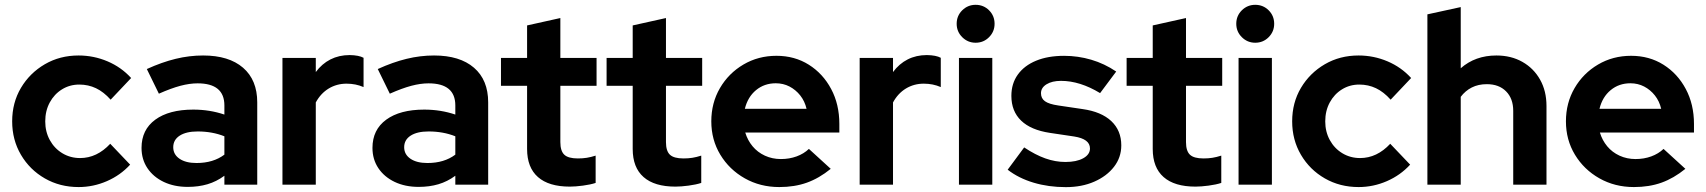

<svg xmlns="http://www.w3.org/2000/svg" viewBox="-20 -759 7011 789"><path d="M302.9 9.7Q226.1 9.7 164.2 -25.9Q102.3 -61.4 66.1 -122.9Q30 -184.4 30 -260.3Q30 -336.9 66.1 -397.9Q102.3 -458.9 164.2 -495Q226.1 -531 302.9 -531Q365 -531 421.7 -507Q478.5 -482.9 518.9 -438.4L434.7 -349.4Q406.1 -381.4 374.4 -396.5Q342.7 -411.5 306 -411.5Q266.5 -411.5 234.6 -391.7Q202.8 -372 184.4 -337.8Q165.9 -303.6 165.9 -260.3Q165.9 -217.7 184.7 -183.4Q203.5 -149.1 236.2 -129.3Q268.9 -109.5 309.2 -109.5Q378.3 -109.5 433 -168.2L514.8 -82.4Q474.8 -38.7 419 -14.5Q363.3 9.7 302.9 9.7Z M751.6 9Q695.9 9 652.9 -11.4Q610 -31.9 585.8 -68Q561.6 -104.2 561.6 -151.3Q561.6 -225.9 618.1 -267.2Q674.6 -308.6 774.4 -308.6Q841.8 -308.6 902.1 -288.2V-325.6Q902.1 -416.5 792 -416.5Q759.3 -416.5 721.1 -406.4Q682.9 -396.2 632.9 -374L583.4 -475.3Q645.3 -503.5 701.6 -517.2Q758 -531 814.8 -531Q920.5 -531 978.8 -480.7Q1037.1 -430.3 1037.1 -338.4V0H902.1V-36.8Q869.6 -12.8 832.6 -1.9Q795.7 9 751.6 9ZM691.9 -154Q691.9 -124.2 717.8 -106.6Q743.6 -89.1 787.5 -89.1Q856.3 -89.1 902.1 -123.5V-198.9Q852.4 -218.8 792.2 -218.8Q745.1 -218.8 718.5 -201.6Q691.9 -184.4 691.9 -154Z M1140.7 0V-521H1277.7V-462.9Q1302.8 -496.9 1337.9 -514.8Q1373.1 -532.7 1416.9 -532.7Q1455.1 -532 1474 -521.5V-401.2Q1441.9 -415.2 1404.1 -415.2Q1363.8 -415.2 1330.7 -395.2Q1297.7 -375.1 1277.7 -338V0Z M1700.6 9Q1644.9 9 1601.9 -11.4Q1559 -31.9 1534.8 -68Q1510.6 -104.2 1510.6 -151.3Q1510.6 -225.9 1567.1 -267.2Q1623.6 -308.6 1723.4 -308.6Q1790.8 -308.6 1851.1 -288.2V-325.6Q1851.1 -416.5 1741 -416.5Q1708.3 -416.5 1670.1 -406.4Q1631.9 -396.2 1581.9 -374L1532.4 -475.3Q1594.3 -503.5 1650.6 -517.2Q1707 -531 1763.8 -531Q1869.5 -531 1927.8 -480.7Q1986.1 -430.3 1986.1 -338.4V0H1851.1V-36.8Q1818.6 -12.8 1781.6 -1.9Q1744.7 9 1700.6 9ZM1640.9 -154Q1640.9 -124.2 1666.8 -106.6Q1692.6 -89.1 1736.5 -89.1Q1805.3 -89.1 1851.1 -123.5V-198.9Q1801.4 -218.8 1741.2 -218.8Q1694.1 -218.8 1667.5 -201.6Q1640.9 -184.4 1640.9 -154Z M2321.8 7.9Q2235.3 7.9 2190.7 -31.4Q2146 -70.6 2146 -146.8V-406.5H2038.7V-521H2146V-654.5L2282.7 -684.9V-521H2431.5V-406.5H2282.7V-175.1Q2282.7 -138.6 2298.9 -123.3Q2315.1 -107.9 2354.7 -107.9Q2374.9 -107.9 2391.4 -110.6Q2407.9 -113.2 2427.7 -119.5V-7.3Q2406.5 -0.3 2375.5 3.8Q2344.5 7.9 2321.8 7.9Z M2755.8 7.9Q2669.3 7.9 2624.7 -31.4Q2580 -70.6 2580 -146.8V-406.5H2472.7V-521H2580V-654.5L2716.7 -684.9V-521H2865.5V-406.5H2716.7V-175.1Q2716.7 -138.6 2732.9 -123.3Q2749.1 -107.9 2788.7 -107.9Q2808.9 -107.9 2825.4 -110.6Q2841.9 -113.2 2861.7 -119.5V-7.3Q2840.5 -0.3 2809.5 3.8Q2778.5 7.9 2755.8 7.9Z M3182.4 9.7Q3104 9.7 3040.5 -26.2Q2977 -62.1 2940 -123.3Q2903 -184.4 2903 -260.3Q2903 -335.9 2938.5 -396.9Q2974 -457.9 3035 -493.8Q3096 -529.7 3170.7 -529.7Q3245.6 -529.7 3303.7 -493.1Q3361.9 -456.5 3395.5 -393.3Q3429.2 -330.2 3429.2 -249.6V-214.4H3042.5Q3052.1 -182.6 3072.6 -157.9Q3093.1 -133.2 3123.3 -119.3Q3153.6 -105.4 3189 -105.4Q3223.7 -105.4 3253.6 -116.3Q3283.4 -127.2 3304.1 -147.1L3393.8 -65.2Q3346 -26.3 3295.5 -8.3Q3245 9.7 3182.4 9.7ZM3040.9 -312H3294.4Q3287 -343.4 3268.5 -366.8Q3250 -390.1 3224.3 -403.5Q3198.6 -416.8 3168 -416.8Q3120.9 -416.8 3086.8 -388.6Q3052.7 -360.3 3040.9 -312Z M3512.7 0V-521H3649.7V-462.9Q3674.8 -496.9 3709.9 -514.8Q3745.1 -532.7 3788.9 -532.7Q3827.1 -532 3846 -521.5V-401.2Q3813.9 -415.2 3776.1 -415.2Q3735.8 -415.2 3702.7 -395.2Q3669.7 -375.1 3649.7 -338V0Z M3920.7 0V-521H4057.7V0ZM3989.2 -583.4Q3957 -583.4 3934.1 -606.3Q3911.3 -629.1 3911.3 -661.3Q3911.3 -694 3934.1 -716.6Q3957 -739.2 3989.2 -739.2Q4021.9 -739.2 4044.5 -716.6Q4067.1 -694 4067.1 -661.3Q4067.1 -629.1 4044.5 -606.3Q4021.9 -583.4 3989.2 -583.4Z M4359.8 10Q4288.5 10 4227.2 -8.4Q4165.9 -26.7 4120.9 -61.6L4188.7 -153.2Q4234.5 -122.6 4275.8 -108Q4317 -93.4 4358.2 -93.4Q4403.9 -93.4 4431.5 -108.7Q4459.1 -124 4459.1 -149Q4459.1 -188 4394 -198.1L4294.2 -213Q4216.3 -224.7 4176.2 -263.3Q4136.1 -302 4136.1 -365Q4136.1 -415.6 4162.6 -452.5Q4189.1 -489.5 4237.7 -509.5Q4286.3 -529.6 4352.8 -529.6Q4409.9 -529.6 4464.3 -513.6Q4518.8 -497.6 4566.9 -465L4500.7 -376.4Q4417.7 -426.7 4340.2 -426.7Q4303.2 -426.7 4280.5 -412.6Q4257.8 -398.6 4257.8 -375.9Q4257.8 -354.7 4274.1 -343Q4290.3 -331.2 4328.6 -325.6L4428.5 -310.8Q4505.6 -300 4546.7 -261.4Q4587.8 -222.7 4587.8 -161.6Q4587.8 -112.2 4557.9 -73.6Q4528.1 -35 4476.8 -12.5Q4425.6 10 4359.8 10Z M4892.8 7.9Q4806.3 7.9 4761.7 -31.4Q4717 -70.6 4717 -146.8V-406.5H4609.7V-521H4717V-654.5L4853.7 -684.9V-521H5002.5V-406.5H4853.7V-175.1Q4853.7 -138.6 4869.9 -123.3Q4886.1 -107.9 4925.7 -107.9Q4945.9 -107.9 4962.4 -110.6Q4978.9 -113.2 4998.7 -119.5V-7.3Q4977.5 -0.3 4946.5 3.8Q4915.5 7.9 4892.8 7.9Z M5069.7 0V-521H5206.7V0ZM5138.2 -583.4Q5106 -583.4 5083.1 -606.3Q5060.3 -629.1 5060.3 -661.3Q5060.3 -694 5083.1 -716.6Q5106 -739.2 5138.2 -739.2Q5170.9 -739.2 5193.5 -716.6Q5216.1 -694 5216.1 -661.3Q5216.1 -629.1 5193.5 -606.3Q5170.9 -583.4 5138.2 -583.4Z M5562.9 9.7Q5486.1 9.7 5424.2 -25.9Q5362.3 -61.4 5326.1 -122.9Q5290 -184.4 5290 -260.3Q5290 -336.9 5326.1 -397.9Q5362.3 -458.9 5424.2 -495Q5486.1 -531 5562.9 -531Q5625 -531 5681.7 -507Q5738.5 -482.9 5778.9 -438.4L5694.7 -349.4Q5666.1 -381.4 5634.4 -396.5Q5602.7 -411.5 5566 -411.5Q5526.5 -411.5 5494.6 -391.7Q5462.8 -372 5444.4 -337.8Q5425.9 -303.6 5425.9 -260.3Q5425.9 -217.7 5444.7 -183.4Q5463.5 -149.1 5496.2 -129.3Q5528.9 -109.5 5569.2 -109.5Q5638.3 -109.5 5693 -168.2L5774.8 -82.4Q5734.8 -38.7 5679 -14.5Q5623.3 9.7 5562.9 9.7Z M5845.7 0V-700L5982.7 -729.9V-478.5Q6042.4 -531 6129.2 -531Q6189.8 -531 6236.1 -504.7Q6282.5 -478.5 6308.8 -431.7Q6335.1 -385 6335.1 -323.4V0H6198.4V-303.4Q6198.4 -354 6169.1 -383.5Q6139.9 -413.1 6089.9 -413.1Q6054.9 -413.1 6028.1 -399.5Q6001.4 -386 5982.7 -361.1V0Z M6694.4 9.7Q6616 9.7 6552.5 -26.2Q6489 -62.1 6452 -123.3Q6415 -184.4 6415 -260.3Q6415 -335.9 6450.5 -396.9Q6486 -457.9 6547 -493.8Q6608 -529.7 6682.7 -529.7Q6757.6 -529.7 6815.7 -493.1Q6873.9 -456.5 6907.5 -393.3Q6941.2 -330.2 6941.2 -249.6V-214.4H6554.5Q6564.1 -182.6 6584.6 -157.9Q6605.1 -133.2 6635.3 -119.3Q6665.6 -105.4 6701 -105.4Q6735.7 -105.4 6765.6 -116.3Q6795.4 -127.2 6816.1 -147.1L6905.8 -65.2Q6858 -26.3 6807.5 -8.3Q6757 9.7 6694.4 9.7ZM6552.9 -312H6806.4Q6799 -343.4 6780.5 -366.8Q6762 -390.1 6736.3 -403.5Q6710.6 -416.8 6680 -416.8Q6632.9 -416.8 6598.8 -388.6Q6564.7 -360.3 6552.9 -312Z"/></svg>

Font: Red Hat Display VF
Style: Regular
Weight: 300
Designer: Pentagram, MCKL
Foundry: Pentagram, MCKL
Version: Version 1.023